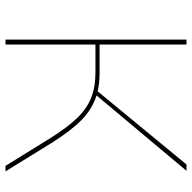

<svg xmlns="http://www.w3.org/2000/svg" viewBox="-20 -678 698 698"><g transform="rotate(90 329.0 -329.0)"><path d="M603 0H583L484 -160Q444 -224 410 -259.5Q376 -295 336.5 -311Q297 -327 243 -327H142V0H124V-658H142V-342H245Q283 -342 312 -335L578 -658H601L327 -331Q375 -316 415 -277.5Q455 -239 500 -167Z"/></g></svg>

Font: Ysabeau Thin
Style: Regular
Weight: 200
Designer: Christian Thalmann (Catharsis Fonts)
Version: Version 0.003